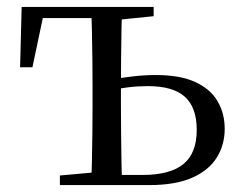

<svg xmlns="http://www.w3.org/2000/svg" viewBox="-20 -536 690 556"><path d="M289.5 0V-29.4H393.2Q472.4 -29.4 511 -60.8Q549.7 -92.3 549.7 -159.7Q549.7 -224.7 515.5 -255.6Q481.4 -286.6 408.6 -286.6Q379.2 -286.6 351.3 -283.2Q323.5 -279.8 295.3 -273.8V-304.8Q329 -310.5 363.2 -314.6Q397.3 -318.7 431.2 -318.7Q501.8 -318.7 545.6 -298.4Q589.5 -278.1 610.1 -242.8Q630.7 -207.5 630.7 -162.8Q630.7 -117.1 608.1 -80.3Q585.5 -43.4 537.3 -21.7Q489.1 0 411 0ZM244.2 0Q245.2 -24.4 246.1 -65.3Q247 -106.3 247.5 -150.3Q248 -194.3 248 -228.5V-288.3Q248 -321.7 247.5 -365.7Q247 -409.7 246.1 -450.7Q245.2 -491.8 244.2 -516H333.4Q332.4 -491.8 331.8 -450.7Q331.2 -409.7 330.7 -365.7Q330.2 -321.7 330.2 -288.3V-228.5Q330.2 -194.3 330.7 -150.3Q331.2 -106.3 331.8 -65.3Q332.4 -24.4 333.4 0ZM38.2 -341.2 42.7 -516H289.9V-483.7H69.6L110.2 -513.4L73.9 -341.2ZM153.4 0V-27.8L273.4 -38.6H289.5V0ZM289.9 -477.4V-516H424.9V-489.1L309.8 -477.4Z"/></svg>

Font: Noto Serif SC
Style: Regular
Weight: 200
Designer: Ryoko NISHIZUKA 西塚涼子 (kana & ideographs); Frank Grießhammer (Latin, Greek & Cyrillic); Wenlong ZHANG 张文龙 (bopomofo); San
Foundry: Adobe
Version: Version 2.001;hotconv 1.1.0;makeotfexe 2.6.0